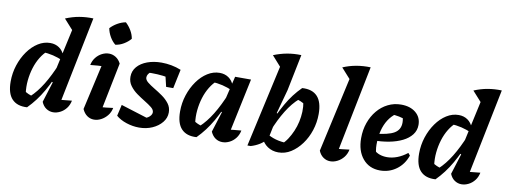

<svg xmlns="http://www.w3.org/2000/svg" viewBox="-63 -1109 3847 1462"><g transform="rotate(10 1861.0 -378.5)"><path d="M419 -32 394 -92Q425 -95 453.5 -98Q482 -101 512 -104Q505 -69 485.5 -44Q466 -19 439 -5.5Q412 8 385 8Q356 8 331.5 -8.5Q307 -25 294 -57L344 -216L330 -222L437 -711L564 -749ZM184 5Q108 10 67.5 -32.5Q27 -75 27 -167Q27 -233 47 -294Q67 -355 101.5 -403.5Q136 -452 180.5 -480Q225 -508 274 -508Q314 -508 343.5 -487.5Q373 -467 387 -429L386 -392Q317 -426 221 -431L266 -445Q236 -420 212 -381Q188 -342 173.5 -295Q159 -248 154 -197.5Q149 -147 156 -97L142 -116Q159 -105 177 -96.5Q195 -88 215 -85L193 -82Q242 -127 285.5 -197.5Q329 -268 369 -366L391 -344Q349 -234 299.5 -147.5Q250 -61 184 5ZM430 -623 351 -711Q404 -733 456 -742Q508 -751 564 -749ZM500 -769H501V-768Z M738 -33 711 -92Q744 -94 773.5 -97Q803 -100 831 -104Q824 -69 803.5 -44Q783 -19 756 -5Q729 9 701 9Q672 9 648 -8Q624 -25 610 -57L702 -466L720 -404Q685 -403 658 -401Q631 -399 602 -396Q609 -430 628.5 -454.5Q648 -479 674.5 -492.5Q701 -506 729 -506Q757 -506 781.5 -490.5Q806 -475 821 -445ZM813 -763Q838 -740 856 -709.5Q874 -679 879 -647Q858 -622 827 -603.5Q796 -585 763 -581Q738 -601 720 -632.5Q702 -664 696 -697Q718 -721 749 -739Q780 -757 813 -763Z M871 -51 891 -138 1115 -68 1078 -70Q1093 -73 1105.5 -81Q1118 -89 1126 -100Q1134 -111 1134 -123Q1134 -143 1112 -160.5Q1090 -178 1058 -197.5Q1026 -217 994.5 -239.5Q963 -262 941 -292Q919 -322 919 -361Q919 -406 947.5 -439Q976 -472 1025 -490Q1074 -508 1135 -508Q1172 -508 1210.5 -501Q1249 -494 1286 -479L1243 -396Q1204 -406 1161.5 -411Q1119 -416 1075 -416Q1057 -416 1039 -415.5Q1021 -415 1003 -413L1066 -422Q1054 -414 1046.5 -402Q1039 -390 1039 -377Q1039 -358 1060.5 -340.5Q1082 -323 1114 -304Q1146 -285 1178 -262.5Q1210 -240 1232 -211Q1254 -182 1254 -143Q1254 -101 1226 -66.5Q1198 -32 1152 -11.5Q1106 9 1050 9Q1001 9 952 -7Q903 -23 871 -51ZM1200 -332 1165 -479H1286L1255 -332Z M1494 5Q1418 10 1377.5 -32.5Q1337 -75 1337 -167Q1337 -233 1357 -294Q1377 -355 1411.5 -403.5Q1446 -452 1490.5 -480Q1535 -508 1584 -508Q1624 -508 1653.5 -487.5Q1683 -467 1697 -429L1696 -392Q1627 -426 1531 -431L1576 -445Q1546 -420 1522 -381Q1498 -342 1483.5 -295Q1469 -248 1464 -197.5Q1459 -147 1466 -97L1452 -116Q1469 -105 1487 -96.5Q1505 -88 1525 -85L1503 -82Q1552 -127 1595.5 -197.5Q1639 -268 1679 -366L1701 -344Q1659 -234 1609.5 -147.5Q1560 -61 1494 5ZM1728 -31 1704 -92Q1732 -95 1761.5 -98.5Q1791 -102 1822 -104Q1815 -69 1795.5 -44Q1776 -19 1749 -5.5Q1722 8 1694 8Q1664 8 1640 -8.5Q1616 -25 1602 -57L1652 -216L1638 -222L1704 -499H1827Z M2127 11Q2080 11 2043.5 -13.5Q2007 -38 1991 -81L2014 -118Q2052 -94 2093 -82.5Q2134 -71 2186 -70L2140 -55Q2165 -76 2185 -106.5Q2205 -137 2220.5 -173Q2236 -209 2244.5 -247.5Q2253 -286 2254.5 -325Q2256 -364 2249 -401L2264 -381Q2246 -394 2228 -401.5Q2210 -409 2192 -413L2215 -416Q2164 -372 2120.5 -301.5Q2077 -231 2040 -138L2017 -160Q2060 -269 2108.5 -354Q2157 -439 2222 -503Q2300 -508 2340 -465Q2380 -422 2380 -330Q2380 -264 2360 -203Q2340 -142 2304.5 -94Q2269 -46 2224 -17.5Q2179 11 2127 11ZM1887 0 2045 -711 2172 -749 2115 -468 2064 -282 2076 -276 2035 -79Q2009 -48 1979 -29.5Q1949 -11 1912 0ZM2037 -623 1959 -711Q2011 -732 2063 -741.5Q2115 -751 2172 -749Z M2574 -623 2495 -711Q2544 -732 2597.5 -741.5Q2651 -751 2708 -749ZM2565 -33 2538 -92Q2571 -94 2600.5 -97Q2630 -100 2658 -104Q2651 -69 2631 -44Q2611 -19 2583.5 -5Q2556 9 2528 9Q2499 9 2474.5 -8Q2450 -25 2437 -57L2582 -711L2708 -749Z M2914 12Q2830 12 2780 -47.5Q2730 -107 2730 -206Q2730 -270 2749.5 -325Q2769 -380 2803.5 -421.5Q2838 -463 2885 -486.5Q2932 -510 2987 -510Q3057 -510 3100 -474.5Q3143 -439 3143 -380Q3143 -337 3117.5 -304Q3092 -271 3047.5 -249Q3003 -227 2945 -216Q2887 -205 2821 -205V-257Q2929 -267 2974.5 -294Q3020 -321 3020 -376Q3020 -408 3008 -435L3046 -399Q3017 -411 2986 -417.5Q2955 -424 2921 -424L2960 -433Q2926 -408 2902.5 -371.5Q2879 -335 2866.5 -286.5Q2854 -238 2854 -176Q2854 -154 2858 -130.5Q2862 -107 2870 -84L2848 -133Q2866 -115 2892 -106Q2918 -97 2949 -97Q2987 -97 3026.5 -112Q3066 -127 3104 -157L3119 -139Q3095 -69 3039.5 -28.5Q2984 12 2914 12Z M3577 -32 3552 -92Q3583 -95 3611.5 -98Q3640 -101 3670 -104Q3663 -69 3643.5 -44Q3624 -19 3597 -5.5Q3570 8 3543 8Q3514 8 3489.5 -8.5Q3465 -25 3452 -57L3502 -216L3488 -222L3595 -711L3722 -749ZM3342 5Q3266 10 3225.5 -32.5Q3185 -75 3185 -167Q3185 -233 3205 -294Q3225 -355 3259.5 -403.5Q3294 -452 3338.5 -480Q3383 -508 3432 -508Q3472 -508 3501.5 -487.5Q3531 -467 3545 -429L3544 -392Q3475 -426 3379 -431L3424 -445Q3394 -420 3370 -381Q3346 -342 3331.5 -295Q3317 -248 3312 -197.5Q3307 -147 3314 -97L3300 -116Q3317 -105 3335 -96.5Q3353 -88 3373 -85L3351 -82Q3400 -127 3443.5 -197.5Q3487 -268 3527 -366L3549 -344Q3507 -234 3457.5 -147.5Q3408 -61 3342 5ZM3588 -623 3509 -711Q3562 -733 3614 -742Q3666 -751 3722 -749ZM3658 -769H3659V-768Z"/></g></svg>

Font: Piazzolla Thin ExtraBold
Style: Italic
Weight: 800
Italic angle: -11.3°
Version: Version 2.005